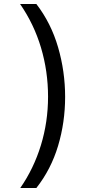

<svg xmlns="http://www.w3.org/2000/svg" viewBox="-20 -812 459 967"><path d="M82 135Q150 37 186 -80.5Q222 -198 222 -325Q222 -453 186.5 -572Q151 -691 81 -792H163Q237 -696 272.5 -574Q308 -452 308 -324Q308 -196 272.5 -77.5Q237 41 163 135Z"/></svg>

Font: telugu15
Style: Book
Weight: 400
Designer: Jelle Bosma - Monotype Design Team
Foundry: Monotype Imaging Inc.
Version: Version 2.003